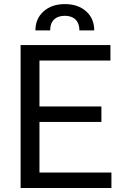

<svg xmlns="http://www.w3.org/2000/svg" viewBox="-20 -935 608 955"><path d="M484.4 -328.6H176.3V-76.7H534.2V0H82.5V-710.9H529.3V-633.8H176.3V-405.3H484.4ZM375 -783.7Q375 -818.4 356 -837.4Q336.9 -856.4 302.7 -856.4Q267.6 -856.4 248.5 -837.4Q229.5 -818.4 229.5 -783.7H156.2Q156.2 -842.3 196.8 -878.4Q237.3 -914.6 302.7 -914.6Q368.2 -914.6 408.4 -878.7Q448.7 -842.8 448.7 -783.7Z"/></svg>

Font: Roboto
Style: Regular
Weight: 400
Designer: Google
Version: Version 2.001047; 2015